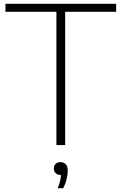

<svg xmlns="http://www.w3.org/2000/svg" viewBox="-20 -760 637 1006"><path d="M275.5 0V-698H8.5V-740H588.5V-698H321.5V0ZM282.5 226Q293.5 198.5 297 178.2Q300.5 158 300.5 139.5L305 157H298.5Q282 157 272 147.5Q262 138 262 123Q262 108 271.5 98.8Q281 89.5 296.5 89.5Q314.5 89.5 324.8 100.8Q335 112 335 135.5Q335 154 329.2 178.2Q323.5 202.5 311.5 226Z"/></svg>

Font: Encode Sans SemiExpanded ExtraLight
Style: Regular
Weight: 250
Width: 6
Designer: Multiple Designers
Foundry: Impallari Type
Version: Version 3.002